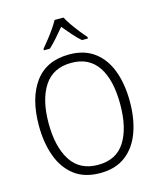

<svg xmlns="http://www.w3.org/2000/svg" viewBox="-137 -1109 954 1150"><g transform="rotate(-15 340.5 -534.5)"><path d="M622 -424Q622 -318 592 -235Q562 -152 499.5 -104Q437 -56 341 -56Q243 -56 180.5 -104.5Q118 -153 88 -236.5Q58 -320 58 -425Q58 -595 130 -693Q202 -791 343 -791Q436 -791 498 -745Q560 -699 591 -616.5Q622 -534 622 -424ZM118 -424Q118 -278 173 -192.5Q228 -107 341 -107Q454 -107 508 -191.5Q562 -276 562 -424Q562 -575 507 -657Q452 -739 343 -739Q229 -739 173.5 -654.5Q118 -570 118 -424ZM368 -1013Q380 -990 399.5 -962Q419 -934 440 -907.5Q461 -881 477 -863V-854H440Q415 -876 389 -905.5Q363 -935 340 -963Q317 -935 291 -905.5Q265 -876 241 -854H204V-863Q221 -883 242 -909.5Q263 -936 282 -963.5Q301 -991 313 -1013Z"/></g></svg>

Font: Noto Sans Malayalam UI SemiCondensed Light
Style: Regular
Weight: 300
Width: 4
Designer: Jelle Bosma - Monotype Design Team
Foundry: Monotype Imaging Inc.
Version: Version 2.104; ttfautohint (v1.8.4.7-5d5b)